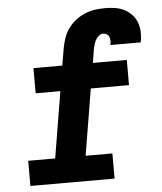

<svg xmlns="http://www.w3.org/2000/svg" viewBox="-53 -789 706 836"><g transform="rotate(-5 300.0 -371.5)"><path d="M46 0V-110H164L212 -400H104V-510H230L243 -586Q247 -608 254.5 -629.5Q262 -651 276 -670.5Q290 -690 309 -704.5Q328 -719 349.5 -728Q371 -737 393.5 -740Q416 -743 438 -743Q459 -743 479.5 -740Q500 -737 518.5 -728Q537 -719 551 -705Q565 -691 573 -672.5Q581 -654 582.5 -633Q584 -612 581 -591Q580 -588 579.5 -586Q579 -584 579 -581H447Q447 -582 447 -582.5Q447 -583 447 -584Q449 -592 448.5 -601Q448 -610 445 -617Q442 -624 435 -628.5Q428 -633 419 -633Q409 -633 400 -625.5Q391 -618 386 -608.5Q381 -599 378 -588.5Q375 -578 373 -568L364 -510H512V-400H345L297 -110H414V0Z"/></g></svg>

Font: Iosevka Curly Slab XBdExObl
Style: Regular
Weight: 800
Width: 7
Italic angle: -9°
Monospace: yes
Designer: Belleve Invis
Foundry: Belleve Invis
Version: Version 11.1.0; ttfautohint (v1.8.3)